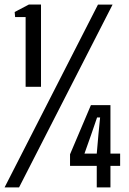

<svg xmlns="http://www.w3.org/2000/svg" viewBox="-49 -820 563 840"><path d="M63.1 -440.2V-745.4H17.1L15.2 -767.5L77.4 -800.2H130.4V-440.2ZM-29 0 379.7 -800H443.6L34.3 0ZM434.2 -360V-147.9H476.6V-94.2H434.2V0H374.3V-94.2H257.4V-144.9L348.7 -360ZM374.3 -147.9 381.7 -232.4 389 -306.1H375.7L350.4 -232.4L320.5 -147.9Z"/></svg>

Font: Big Shoulders Thin
Style: Regular
Weight: 100
Version: Version 2.002